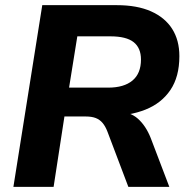

<svg xmlns="http://www.w3.org/2000/svg" viewBox="-20 -725 736 745"><path d="M32 0 144 -705H433Q512 -705 566 -681Q620 -657 648 -613Q676 -569 676 -507Q676 -427 641 -375.5Q606 -324 544 -299.5Q482 -275 403 -275V-292H435Q484 -292 515 -264.5Q546 -237 565 -189L637 0H478L397 -214Q389 -235 378 -248Q367 -261 351.5 -267Q336 -273 313 -273H230L188 0ZM248 -385H400Q461 -385 494 -412.5Q527 -440 527 -494Q527 -539 498.5 -561.5Q470 -584 408 -584H280Z"/></svg>

Font: Nunito Sans 12pt ExtraBold
Style: Italic
Weight: 800
Italic angle: -9°
Designer: Vernon Adams
Foundry: Vernon Adams
Version: Version 3.101;gftools[0.9.27]